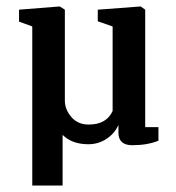

<svg xmlns="http://www.w3.org/2000/svg" viewBox="-20 -440 546 595"><path d="M80 135V-358L39 -373V-410L165 -420L181 -410V-128Q181 -101 201 -77.5Q221 -54 255 -54Q310 -54 329 -96V-358L283 -374V-410L416 -420L430 -410V-46H471V-4Q437 10 390 10Q347 10 347 -29V-53Q336 -27 310.5 -10Q285 7 254 7Q203 7 174 -22V135Z"/></svg>

Font: Aikya SemiBold
Style: Regular
Weight: 600
Designer: Neelakash Kshetrimayum (Latin subset based on Merriweather by Eben Sorkin)
Foundry: Brand New Type
Version: Version 1.00 b005